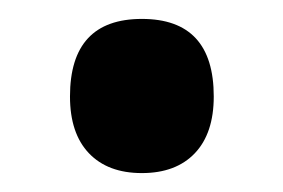

<svg xmlns="http://www.w3.org/2000/svg" viewBox="-20 -504 299 203"><path d="M54 -402Q54 -484 130 -484Q206 -484 206 -402Q206 -363 186 -342Q166 -321 130 -321Q94 -321 74 -342Q54 -363 54 -402Z"/></svg>

Font: Noto Sans Tamil UI ExtraCondensed
Style: Bold
Weight: 700
Width: 2
Designer: Jelle Bosma - Monotype Design Team
Foundry: Monotype Imaging Inc.
Version: Version 2.004; ttfautohint (v1.8.4.7-5d5b)